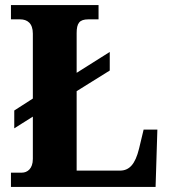

<svg xmlns="http://www.w3.org/2000/svg" viewBox="-20 -734 665 754"><path d="M23 0H591L598 -225H544L526 -150C511 -89 488 -64 451 -64H281V-376L411 -457V-530L281 -448V-604C281 -643 292 -658 327 -658H367V-714H23V-658H59C87 -658 109 -643 109 -602V-347L36 -300V-230L109 -276V-110C109 -71 87 -56 66 -56H23Z"/></svg>

Font: Noto Serif Sinhala SemiCondensed ExtraBold
Style: Regular
Weight: 800
Width: 4
Designer: Jelle Bosma - Monotype Design Team
Foundry: Monotype Imaging Inc.
Version: Version 2.007